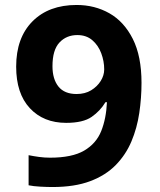

<svg xmlns="http://www.w3.org/2000/svg" viewBox="-20 -742 642 772"><path d="M549 -409Q549 -348 540 -287.5Q531 -227 508.5 -173.5Q486 -120 445.5 -78.5Q405 -37 342.5 -13.5Q280 10 191 10Q170 10 142 8.5Q114 7 95 3V-118Q115 -114 137 -111Q159 -108 181 -108Q270 -108 318.5 -136.5Q367 -165 387 -215Q407 -265 410 -331H404Q383 -296 348.5 -272Q314 -248 246 -248Q155 -248 100 -307Q45 -366 45 -474Q45 -590 110.5 -656Q176 -722 288 -722Q361 -722 420 -688.5Q479 -655 514 -585.5Q549 -516 549 -409ZM291 -601Q247 -601 219 -571Q191 -541 191 -476Q191 -424 215 -394Q239 -364 288 -364Q322 -364 346.5 -379Q371 -394 385 -416.5Q399 -439 399 -463Q399 -496 387 -528Q375 -560 351 -580.5Q327 -601 291 -601Z"/></svg>

Font: Noto IKEA Latin
Style: Bold
Weight: 700
Designer: Monotype Design Team
Foundry: Monotype Imaging Inc.
Version: Version 1.0